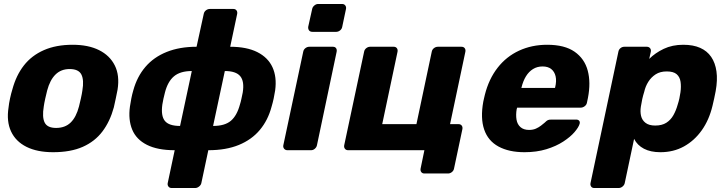

<svg xmlns="http://www.w3.org/2000/svg" viewBox="-20 -755 3631 965"><path d="M247 10Q167 10 113 -17Q59 -44 35.5 -94.5Q12 -145 23 -215Q25 -235 30.5 -260.5Q36 -286 42 -305Q61 -376 100 -426Q139 -476 200.5 -503Q262 -530 345 -530Q424 -530 478 -503Q532 -476 557 -426Q582 -376 571 -305Q567 -286 562 -260.5Q557 -235 552 -215Q533 -145 495 -94.5Q457 -44 396 -17Q335 10 247 10ZM262 -112Q307 -112 335 -139Q363 -166 377 -220Q381 -235 386.5 -260Q392 -285 394 -300Q403 -353 389 -380.5Q375 -408 330 -408Q287 -408 259 -380.5Q231 -353 217 -300Q213 -285 207.5 -260Q202 -235 200 -220Q191 -166 204.5 -139Q218 -112 262 -112Z M843 190Q832 190 826.5 182.5Q821 175 823 165L858 0Q772 0 718.5 -27Q665 -54 644.5 -103.5Q624 -153 633 -219Q636 -239 640 -260Q644 -281 650 -301Q669 -370 711 -419Q753 -468 818 -494Q883 -520 968 -520L1004 -685Q1006 -696 1015 -703Q1024 -710 1035 -710H1153Q1163 -710 1168.5 -703Q1174 -696 1172 -685L1137 -520Q1220 -520 1273.5 -493Q1327 -466 1349.5 -417Q1372 -368 1363 -301Q1360 -281 1355.5 -260Q1351 -239 1345 -219Q1327 -151 1286 -102Q1245 -53 1180.5 -26.5Q1116 0 1027 0L992 165Q990 175 980.5 182.5Q971 190 961 190ZM885 -122 944 -398Q886 -398 854.5 -371.5Q823 -345 809 -290Q805 -276 801.5 -259Q798 -242 796 -230Q788 -173 808.5 -147.5Q829 -122 885 -122ZM1051 -122Q1110 -122 1140.5 -148Q1171 -174 1186 -230Q1190 -242 1193.5 -259Q1197 -276 1200 -290Q1209 -346 1187.5 -372Q1166 -398 1110 -398Z M1425 0Q1414 0 1408 -7.5Q1402 -15 1404 -25L1504 -495Q1506 -506 1515 -513Q1524 -520 1535 -520H1653Q1664 -520 1669 -513Q1674 -506 1672 -495L1573 -25Q1571 -15 1562.5 -7.5Q1554 0 1543 0ZM1550 -595Q1539 -595 1533.5 -602Q1528 -609 1529 -620L1549 -710Q1551 -720 1560 -727.5Q1569 -735 1579 -735H1699Q1710 -735 1715.5 -727.5Q1721 -720 1719 -710L1700 -620Q1698 -609 1689 -602Q1680 -595 1670 -595Z M2113 117Q2103 117 2097.5 110Q2092 103 2094 92L2113 0H1730Q1719 0 1713.5 -7.5Q1708 -15 1710 -25L1810 -495Q1812 -506 1821 -513Q1830 -520 1840 -520H1959Q1969 -520 1974.5 -513Q1980 -506 1978 -495L1901 -131H2073L2150 -495Q2152 -506 2161 -513Q2170 -520 2181 -520H2299Q2310 -520 2315.5 -513Q2321 -506 2319 -495L2242 -131H2285Q2295 -131 2300.5 -124Q2306 -117 2304 -106L2262 92Q2260 103 2251 110Q2242 117 2232 117Z M2616 10Q2538 10 2485.5 -18.5Q2433 -47 2413.5 -104Q2394 -161 2409 -244Q2411 -251 2413 -262Q2415 -273 2417 -279Q2437 -358 2481 -414.5Q2525 -471 2589 -500.5Q2653 -530 2730 -530Q2818 -530 2868 -495Q2918 -460 2934 -400Q2950 -340 2935 -263L2930 -239Q2928 -228 2918.5 -221Q2909 -214 2899 -214H2579Q2579 -213 2578.5 -211Q2578 -209 2577 -207Q2572 -178 2576 -154Q2580 -130 2596 -116Q2612 -102 2639 -102Q2659 -102 2673.5 -108.5Q2688 -115 2699 -123.5Q2710 -132 2717 -138Q2728 -149 2734 -151.5Q2740 -154 2752 -154H2876Q2886 -154 2891 -148Q2896 -142 2893 -132Q2888 -115 2867.5 -91Q2847 -67 2811 -43.5Q2775 -20 2726 -5Q2677 10 2616 10ZM2600 -313H2769L2770 -315Q2778 -348 2772.5 -371.5Q2767 -395 2750.5 -408Q2734 -421 2707 -421Q2680 -421 2659 -408Q2638 -395 2623.5 -371.5Q2609 -348 2601 -315Z M2967 190Q2956 190 2951 182.5Q2946 175 2948 165L3088 -495Q3090 -506 3098.5 -513Q3107 -520 3118 -520H3231Q3241 -520 3247 -513Q3253 -506 3251 -495L3243 -459Q3273 -489 3316 -509.5Q3359 -530 3414 -530Q3464 -530 3499 -514.5Q3534 -499 3554.5 -469Q3575 -439 3581 -396Q3587 -353 3577 -297Q3573 -277 3569.5 -260Q3566 -243 3561 -223Q3544 -152 3507 -100Q3470 -48 3417.5 -19Q3365 10 3299 10Q3250 10 3216.5 -7.5Q3183 -25 3167 -57L3120 165Q3118 175 3109 182.5Q3100 190 3089 190ZM3273 -124Q3307 -124 3329 -138Q3351 -152 3364.5 -176Q3378 -200 3386 -229Q3391 -244 3394.5 -260Q3398 -276 3400 -291Q3404 -320 3400.5 -344Q3397 -368 3381 -382Q3365 -396 3331 -396Q3298 -396 3275.5 -381.5Q3253 -367 3238.5 -344Q3224 -321 3218 -294Q3212 -275 3208 -257Q3204 -239 3201 -219Q3197 -194 3202 -172.5Q3207 -151 3224.5 -137.5Q3242 -124 3273 -124Z"/></svg>

Font: Rubik Light
Style: Bold Italic
Weight: 700
Italic angle: -12°
Version: Version 2.104